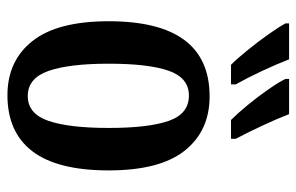

<svg xmlns="http://www.w3.org/2000/svg" viewBox="-164 -642 816 529"><g transform="rotate(90 244.5 -378.0)"><path d="M243 10Q148 10 93.5 -59Q39 -128 39 -269Q39 -547 246 -547Q341 -547 395.5 -478.5Q450 -410 450 -269Q450 -128 397.5 -59Q345 10 243 10ZM245 -46Q294 -46 313.5 -103Q333 -160 333 -269Q333 -379 313.5 -434.5Q294 -490 244 -490Q195 -490 175.5 -434.5Q156 -379 156 -269Q156 -160 176 -103Q196 -46 245 -46ZM311 -606Q293 -624 269.5 -652.5Q246 -681 226 -710Q206 -739 198 -756V-766H295Q308 -732 327.5 -690.5Q347 -649 363 -619V-606ZM159 -606Q141 -624 118 -652.5Q95 -681 74.5 -710Q54 -739 45 -756V-766H144Q157 -732 176.5 -690.5Q196 -649 213 -619V-606Z"/></g></svg>

Font: Noto Serif ExtraCondensed SemiBold
Style: Regular
Weight: 600
Width: 2
Designer: Monotype Design Team
Foundry: Monotype Imaging Inc.
Version: Version 2.015; ttfautohint (v1.8.4.7-5d5b)